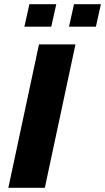

<svg xmlns="http://www.w3.org/2000/svg" viewBox="-20 -901 504 921"><path d="M20 0 167 -688H342L195 0ZM311 -773 335 -881H464L440 -773ZM97 -773 121 -881H250L226 -773Z"/></svg>

Font: Saira Thin
Style: Bold Italic
Weight: 700
Italic angle: -12°
Version: Version 1.101